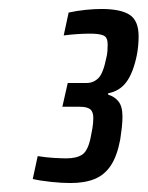

<svg xmlns="http://www.w3.org/2000/svg" viewBox="-20 -824 329 428"><path d="M137 -416Q118 -416 94 -418.5Q70 -421 53 -425L64 -476Q83 -473 100 -472Q117 -471 128 -471Q151 -471 163.5 -479.5Q176 -488 182 -517Q184 -526 186 -538Q188 -550 188 -561Q188 -575 181 -580.5Q174 -586 158 -586H119L131 -639H173Q188 -639 199 -649.5Q210 -660 217 -695Q219 -703 219.5 -710.5Q220 -718 220 -725Q220 -741 210.5 -745Q201 -749 181 -749Q168 -749 152.5 -748Q137 -747 122 -745L133 -796Q151 -800 170.5 -802Q190 -804 206 -804Q249 -804 269 -791Q289 -778 289 -743Q289 -733 288 -722Q287 -711 285 -701Q277 -662 262 -641.5Q247 -621 221 -616V-613Q235 -609 244 -598Q253 -587 253 -564Q253 -552 251.5 -539Q250 -526 248 -513Q241 -476 227 -455Q213 -434 191 -425Q169 -416 137 -416Z"/></svg>

Font: Saira ExtraCondensed SemiBold
Style: Italic
Weight: 600
Width: 2
Italic angle: -12°
Designer: Hector Gatti with collaboration of the Omnibus-Type team
Foundry: Omnibus-Type
Version: Version 1.101